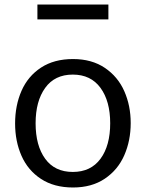

<svg xmlns="http://www.w3.org/2000/svg" viewBox="-20 -814 647 852"><path d="M47 0ZM47 -266Q47 -346 75.5 -411Q104 -476 162 -514Q220 -552 304 -552Q387 -552 445 -513Q503 -474 531.5 -409.5Q560 -345 560 -268Q560 -190 531.5 -125Q503 -60 445 -21Q387 18 304 18Q220 18 162 -20Q104 -58 75.5 -122.5Q47 -187 47 -266ZM469 -267Q469 -365 426 -424Q383 -483 303 -483Q223 -483 180.5 -424Q138 -365 138 -267Q138 -168 180.5 -109.5Q223 -51 303 -51Q383 -51 426 -109.5Q469 -168 469 -267ZM146 -794H461V-728H146Z"/></svg>

Font: Martel Sans
Style: Regular
Weight: 400
Designer: Dan Reynolds and Mathieu Réguer
Foundry: Dan Reynolds and Mathieu Réguer
Version: Version 1.002; ttfautohint (v1.1) -l 5 -r 5 -G 72 -x 0 -D la